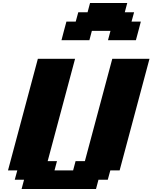

<svg xmlns="http://www.w3.org/2000/svg" viewBox="-20 -1270 1024 1290"><path d="M125 0H625L641.6 -62.5H704.1L721.2 -125H783.7L984.4 -875H734.4L550.3 -187.5H487.8L471.2 -125H346.2L362.8 -187.5H300.3L484.4 -875H234.4L33.7 -125H96.2L79.1 -62.5H141.6ZM705.6 -1000H893.1Q898.9 -1020.5 909.9 -1062.5Q920.9 -1104.5 926.3 -1125H863.8L880.9 -1187.5H818.4L835 -1250H585L568.4 -1187.5H505.9L488.8 -1125H426.3Q420.4 -1104 409.4 -1062.3Q398.4 -1020.5 393.1 -1000H580.6L597.2 -1062.5H722.2Z"/></svg>

Font: Faithful 32x
Style: BoldOblique
Weight: 400
Foundry: Faithful Resource Pack
Version: Version 1.0; January 27, 2023